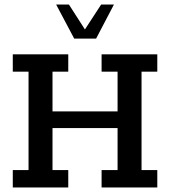

<svg xmlns="http://www.w3.org/2000/svg" viewBox="-20 -821 745 841"><path d="M36 0V-76H105V-507H36V-583H279V-507H210V-333H495V-507H425V-583H669V-507H600V-76H669V0H425V-76H495V-260H210V-76H279V0ZM305 -652 226 -801H282L352 -692L423 -801H479L401 -652Z"/></svg>

Font: Rokkitt SemiBold Medium
Style: Regular
Weight: 500
Version: Version 3.103